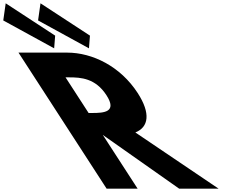

<svg xmlns="http://www.w3.org/2000/svg" viewBox="-594 -1144 1398 1164"><path d="M-481.9 -825 52.5 0H240.5L29.3 -326L492.5 0H731.5L226.6 -341C306.9 -373 321.1 -456 240.8 -580C135.9 -742 -33.9 -825 -186.9 -825ZM-56.8 -459 -196.7 -675H-174.7C-103.7 -675 -15.5 -670 51.2 -567C118 -464 36.2 -459 -34.8 -459ZM-259.6 -928 -265.7 -851 -574.2 -1020 -559.5 -1124ZM-48.6 -928 -54.7 -851 -363.2 -1020 -348.5 -1124Z"/></svg>

Font: Hussar
Style: BdOpOblSeven
Weight: 700
Foundry: Cannot Into Space Fonts
Version: Version 2.00